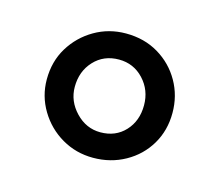

<svg xmlns="http://www.w3.org/2000/svg" viewBox="-53 -644 447 391"><g transform="rotate(15 171.0 -449.0)"><path d="M170 -318Q134 -318 104 -335.5Q74 -353 56 -383Q38 -413 38 -448Q38 -486 56 -515.5Q74 -545 104 -562.5Q134 -580 170 -580Q209 -580 239 -562Q269 -544 286 -514Q303 -484 303 -448Q303 -411 285.5 -381.5Q268 -352 237.5 -335Q207 -318 170 -318ZM171 -372Q203 -372 223 -393.5Q243 -415 243 -448Q243 -480 222 -502.5Q201 -525 170 -525Q138 -525 117.5 -503Q97 -481 97 -448Q97 -418 119 -395Q141 -372 171 -372Z"/></g></svg>

Font: Rasa Medium
Style: Regular
Weight: 500
Designer: Anna Giedrys (Yrsa+Rasa design), David Brezina (Yrsa art-direction, Rasa art-direction, design)
Foundry: Rosetta Type Foundry
Version: Version 2.004